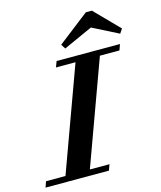

<svg xmlns="http://www.w3.org/2000/svg" viewBox="-186 -974 894 1066"><g transform="rotate(-15 261.5 -441.0)"><path d="M580.6 -743.7 563.5 -718.3 415 -793.5 247.6 -717.8 231 -743.7 409.7 -882.3H444.8ZM-58.1 0 -46.4 -33.7H65.4L282.7 -629.4H170.4L183.1 -663.1H547.4L535.2 -629.4H422.9L205.6 -33.7H318.4L306.2 0Z"/></g></svg>

Font: Elstob 10pt
Style: Bold Italic
Weight: 700
Italic angle: -20°
Designer: Peter S. Baker
Version: Version 1.015